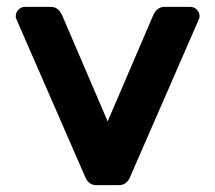

<svg xmlns="http://www.w3.org/2000/svg" viewBox="-20 -540 628 560"><path d="M27 -486 228 -25C234.7 -8.3 245.7 0 261 0H327C342.3 0 353.3 -8.3 360 -25L561 -486C561.7 -488 562 -490.3 562 -493C562 -500.3 559.3 -506.7 554 -512C548.7 -517.3 542.3 -520 535 -520H460C445.3 -520 434.3 -512 427 -496L294 -186L161 -496C153.7 -512 142.7 -520 128 -520H53C45.7 -520 39.3 -517.3 34 -512C28.7 -506.7 26 -500.3 26 -493C26 -490.3 26.3 -488 27 -486Z"/></svg>

Font: Rubik
Style: Regular
Weight: 500
Designer: Hubert & Fischer
Foundry: Hubert & Fischer
Version: Version 1.100